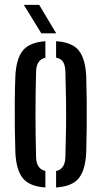

<svg xmlns="http://www.w3.org/2000/svg" viewBox="-20 -780 426 806"><path d="M44.5 -140Q43 -186 42.2 -242.5Q41.5 -299 42 -356Q42.5 -413 44.5 -460Q48 -533.5 75.8 -567.8Q103.5 -602 170.5 -607V-537.5Q133 -529.5 131.5 -480Q129 -383 129 -299.8Q129 -216.5 131.5 -120Q133 -70.5 170.5 -62.5V7Q103.5 2.5 75.8 -32Q48 -66.5 44.5 -140ZM215.5 7V-62Q253 -70 254.5 -120Q256.5 -185 257.2 -242.5Q258 -300 257.2 -357.8Q256.5 -415.5 254.5 -480Q253.5 -506.5 244.8 -520.2Q236 -534 215.5 -538V-607Q283.5 -602.5 311 -567.8Q338.5 -533 342 -460Q343.5 -414 344 -357.5Q344.5 -301 344 -244.2Q343.5 -187.5 342 -140Q338.5 -67 311 -32.2Q283.5 2.5 215.5 7ZM153.5 -640 80 -759.5H144.5L216 -640Z"/></svg>

Font: Big Shoulders Stencil Display SemiBold
Style: Regular
Weight: 600
Designer: Patric King
Foundry: XO Type Co
Version: Version 1.000